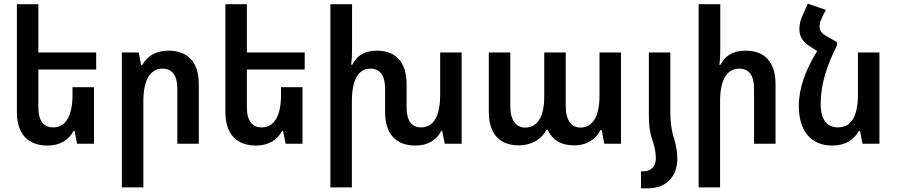

<svg xmlns="http://www.w3.org/2000/svg" viewBox="-20 -783 4887 1046"><path d="M492 -308H375V-266C375 -149 336 -89 270 -89C219 -89 189 -124 189 -197V-404H504V-497H189V-760H72V-173C72 -51 134 10 239 10C308 10 356 -22 381 -70H386L400 0H492Z M644 238H761V-232C761 -348 799 -409 865 -409C917 -409 946 -374 946 -300V0H1063V-325C1063 -447 1001 -507 897 -507C827 -507 779 -475 755 -428H749L736 -497H644Z M1628 -308H1511V-266C1511 -149 1472 -89 1406 -89C1355 -89 1325 -124 1325 -197V-404H1640V-497H1325V-760H1208V-173C1208 -51 1270 10 1375 10C1444 10 1492 -22 1517 -70H1522L1536 0H1628Z M2378 -497V-266C2378 -149 2341 -89 2274 -89C2224 -89 2195 -124 2195 -197V-325C2195 -447 2134 -507 2033 -507C1963 -507 1922 -477 1899 -430H1893C1897 -458 1898 -487 1898 -516V-760H1780V238H1897V-232C1897 -348 1932 -409 1998 -409C2049 -409 2078 -374 2078 -300V-173C2078 -51 2139 10 2243 10C2313 10 2360 -22 2384 -70H2389L2403 0H2495V-497Z M2807 9C2876 9 2932 -26 2957 -76H2964C2987 -23 3035 9 3107 9C3182 9 3228 -28 3252 -75H3258L3272 0H3363V-497H3246V-261C3246 -149 3209 -88 3142 -88C3094 -88 3062 -125 3062 -206V-497H2945V-257C2945 -145 2907 -88 2841 -88C2793 -88 2760 -126 2760 -204V-497H2643V-175C2643 -52 2703 9 2807 9Z M3515 -162C3515 -102 3519 -65 3532 -26C3547 15 3553 48 3553 80C3553 124 3525 150 3488 150H3472V243H3509C3609 243 3670 179 3670 81C3670 43 3663 6 3651 -33C3637 -73 3632 -129 3632 -162V-497H3515Z M3904 -760H3786V238H3903V-232C3903 -348 3940 -409 4007 -409C4059 -409 4088 -374 4088 -300V0H4205V-325C4205 -447 4144 -507 4042 -507C3970 -507 3929 -477 3905 -430H3899C3903 -458 3904 -487 3904 -516Z M4540 -553 4490 -582C4456 -600 4445 -616 4445 -638C4445 -653 4450 -670 4458 -687L4479 -729L4381 -763L4351 -696C4340 -672 4335 -649 4335 -623C4335 -584 4354 -554 4393 -530L4432 -505C4368 -401 4332 -304 4332 -205C4332 -69 4399 10 4514 10C4586 10 4633 -22 4659 -70H4665L4679 0H4771V-497H4654V-266C4654 -145 4614 -89 4545 -89C4485 -89 4451 -131 4451 -218C4451 -323 4485 -428 4540 -536Z"/></svg>

Font: Noto Sans Armenian SemiCondensed SemiBold
Style: Regular
Weight: 600
Width: 4
Designer: Monotype Design Team
Foundry: Monotype Imaging Inc.
Version: Version 2.008